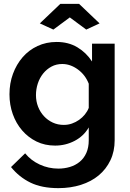

<svg xmlns="http://www.w3.org/2000/svg" viewBox="-20 -750 674 993"><path d="M186 -629 292 -730H389L495 -629L426 -597L341 -660L256 -597ZM265 3Q212 3 169 -18Q126 -39 94.5 -75.5Q63 -112 46 -160Q29 -208 29 -262Q29 -319 47 -368Q65 -417 97 -454Q129 -491 174 -512Q219 -533 273 -533Q334 -533 380 -505.5Q426 -478 456 -432V-524H573V-25Q573 33 551 79Q529 125 490.5 157Q452 189 398.5 206Q345 223 282 223Q196 223 137.5 194.5Q79 166 37 114L110 43Q140 80 185.5 101Q231 122 282 122Q313 122 341.5 113.5Q370 105 392 87Q414 69 426.5 41Q439 13 439 -25V-91Q413 -46 366 -21.5Q319 3 265 3ZM310 -104Q332 -104 352 -111Q372 -118 389 -130Q406 -142 419 -158Q432 -174 439 -192V-317Q421 -363 382.5 -391Q344 -419 302 -419Q271 -419 246 -405.5Q221 -392 203 -369.5Q185 -347 175.5 -318Q166 -289 166 -258Q166 -226 177 -198Q188 -170 207.5 -149Q227 -128 253 -116Q279 -104 310 -104Z"/></svg>

Font: IngvarSans
Style: Bold
Weight: 700
Version: Version 3.000